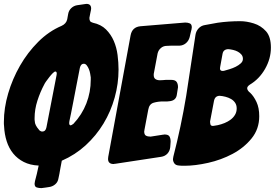

<svg xmlns="http://www.w3.org/2000/svg" viewBox="-34 -849 1414 988"><path d="M444 -732Q486 -723 511.5 -697.5Q537 -672 551.5 -638.5Q566 -605 571 -566Q576 -527 576 -491Q576 -418 556 -346.5Q536 -275 498.5 -213Q461 -151 407 -101.5Q353 -52 284 -22Q279 1 275.5 23.5Q272 46 267 68Q264 88 249.5 100Q235 112 215 114Q205 116 202 116L179 119Q166 119 155 115.5Q144 112 144 96Q144 93 146 83Q151 66 155.5 46Q160 26 165 3Q121 1 88.5 -15.5Q56 -32 34 -59Q12 -86 0.5 -122Q-11 -158 -13 -199Q-14 -205 -14 -211Q-14 -217 -14 -222Q-14 -293 8 -368Q30 -443 69 -511Q108 -579 162.5 -633.5Q217 -688 283 -716Q307 -727 312 -750Q314 -758 314.5 -764.5Q315 -771 317 -778Q320 -795 332.5 -807Q345 -819 362 -822L403 -828Q406 -829 411 -829Q435 -829 435 -805Q435 -800 434 -797Q432 -788 430 -778Q428 -768 426 -757Q426 -746 429.5 -740.5Q433 -735 444 -732ZM344 -212Q388 -259 410.5 -317Q433 -375 433 -439V-451Q432 -458 430 -470Q428 -482 423.5 -493Q419 -504 412.5 -512.5Q406 -521 397 -521Q382 -521 377 -500Q368 -454 359.5 -410Q351 -366 344 -329.5Q337 -293 331.5 -265.5Q326 -238 323 -225Q322 -222 322 -216Q322 -204 330 -204Q333 -204 344 -212ZM205 -194Q218 -260 231 -328Q244 -396 257 -462Q258 -465 258 -470Q258 -481 251 -481Q246 -481 237.5 -472.5Q229 -464 220 -452.5Q211 -441 203.5 -430.5Q196 -420 194 -415Q173 -376 158.5 -331Q144 -286 144 -241Q144 -237 144 -233Q144 -229 145 -225Q145 -206 166 -182Q168 -178 173.5 -175Q179 -172 183 -172Q201 -172 205 -194Z M558 -6H556L551 -5Q522 -5 522 -31Q522 -39 523 -42L638 -667Q646 -710 689 -714L919 -733Q933 -733 943 -728.5Q953 -724 953 -708Q953 -705 951 -695L950 -692Q948 -684 946 -675.5Q944 -667 942 -658Q937 -639 923 -627Q909 -615 890 -614H847L824 -613Q807 -613 794 -602Q781 -591 777 -574L758 -473Q757 -471 757 -463Q757 -448 766 -442Q775 -436 789 -436L808 -437Q811 -438 819 -438H847Q867 -438 874.5 -428Q882 -418 882 -400L876 -362Q872 -331 837 -328Q834 -327 827 -327H804Q780 -327 757 -320.5Q734 -314 729 -285L709 -179V-177L708 -173Q708 -156 717 -151Q726 -146 741 -146L805 -156H807L812 -157Q832 -157 838 -147Q844 -137 844 -120L842 -92Q840 -72 827.5 -58.5Q815 -45 795 -42Z M889 3Q870 2 863 -8.5Q856 -19 856 -30Q856 -33 858 -43Q898 -198 924 -355L972 -670Q975 -689 988 -703Q1001 -717 1020 -720L1086 -732Q1114 -736 1143 -738Q1172 -740 1202 -740Q1235 -740 1272 -728.5Q1309 -717 1335 -688Q1360 -660 1360 -604Q1360 -547 1330 -494.5Q1300 -442 1251 -413Q1238 -404 1238 -395Q1238 -386 1248 -376L1253 -372Q1272 -354 1286 -324Q1300 -294 1300 -251Q1300 -185 1260.5 -136.5Q1221 -88 1162.5 -57Q1104 -26 1037 -11Q970 4 916 4H903Q894 4 889 3ZM1099 -505Q1098 -503 1098 -497Q1098 -484 1111 -484Q1118 -484 1120 -485Q1131 -488 1147.5 -493Q1164 -498 1179 -505.5Q1194 -513 1205 -523Q1216 -533 1216 -546Q1216 -559 1208.5 -568Q1201 -577 1190 -583Q1179 -589 1166 -592Q1153 -595 1142 -596Q1115 -596 1111 -571ZM1047 -224Q1047 -216 1049 -208.5Q1051 -201 1062 -201Q1067 -201 1069 -202L1087 -205Q1105 -209 1122 -216Q1139 -223 1153 -233.5Q1167 -244 1175.5 -258.5Q1184 -273 1184 -291Q1184 -308 1176 -320Q1168 -332 1155 -339.5Q1142 -347 1126.5 -351Q1111 -355 1097 -356Q1072 -356 1067 -329Z"/></svg>

Font: Bangerz 2
Style: Regular
Weight: 400
Designer: vernon adams
Foundry: Vernon Adams
Version: Version 2.10;December 28, 2023;FontCreator 13.0.0.2683 64-bi